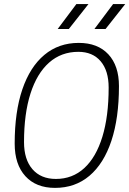

<svg xmlns="http://www.w3.org/2000/svg" viewBox="-20 -914 636 944"><path d="M250.5 9.8Q157.2 9.8 104.7 -47.9Q52.2 -105.5 52.2 -208Q52.2 -363.8 89.8 -474.4Q127.4 -585 198 -644Q268.6 -703.1 367.2 -703.1Q460.4 -703.1 512.7 -647Q564.9 -590.8 564.9 -490.7Q564.9 -333.5 527.6 -221.4Q490.2 -109.4 419.9 -49.8Q349.6 9.8 250.5 9.8ZM254.9 -34.2Q336.4 -34.2 394.5 -87.6Q452.6 -141.1 483.4 -241.7Q514.2 -342.3 514.2 -483.4Q514.2 -566.4 474.9 -612.8Q435.5 -659.2 365.2 -659.2Q281.2 -659.2 221.4 -606.2Q161.6 -553.2 129.9 -454.1Q98.1 -355 98.1 -215.3Q98.1 -129.9 139.6 -82Q181.2 -34.2 254.9 -34.2ZM263.7 -771.5 355.5 -894H415L318.4 -771.5ZM444.3 -771.5 536.1 -894H595.7L499 -771.5Z"/></svg>

Font: CaskaydiaCove NFP ExtraLight
Style: Italic
Weight: 200
Italic angle: -10°
Designer: Aaron Bell
Foundry: Saja Typeworks
Version: Version 2111.001; VTT 6.35;Nerd Fonts 3.1.1